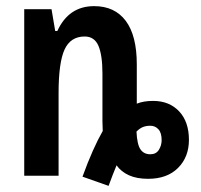

<svg xmlns="http://www.w3.org/2000/svg" viewBox="-20 -573 654 626"><path d="M249 3Q266 -44 282.5 -81Q299 -118 315 -146Q315 -152 314.5 -161Q314 -170 314 -177V-333Q314 -393 301 -423.5Q288 -454 256 -454Q210 -454 190.5 -411.5Q171 -369 171 -269V0H59V-543H148L160 -472H167Q204 -553 287 -553Q354 -553 390 -505Q426 -457 426 -363V-235Q448 -244 479 -244Q532 -244 564 -210Q596 -176 596 -117Q596 -61 560.5 -25.5Q525 10 463 10Q426 10 400.5 -1.5Q375 -13 360 -34Q348 -5 334 33ZM470 -70Q489 -70 498 -84.5Q507 -99 507 -116Q507 -140 496.5 -151.5Q486 -163 470 -163Q457 -163 446.5 -159Q436 -155 425 -144Q427 -102 438 -86Q449 -70 470 -70Z"/></svg>

Font: Noto Sans ExtraCondensed SemiBold
Style: Regular
Weight: 600
Width: 2
Designer: Monotype Design Team
Foundry: Monotype Imaging Inc.
Version: Version 2.013; ttfautohint (v1.8.4.7-5d5b)